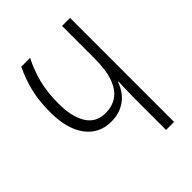

<svg xmlns="http://www.w3.org/2000/svg" viewBox="-204 -823 932 932"><g transform="rotate(-45 262.0 -357.0)"><path d="M386 0V-217Q386 -245 387 -276Q388 -307 389 -329H386Q365 -273 324 -244.5Q283 -216 227 -216Q144 -216 96.5 -280Q49 -344 49 -458Q49 -535 63.5 -595.5Q78 -656 106 -714H167Q140 -663 123.5 -601Q107 -539 107 -458Q107 -370 139 -317.5Q171 -265 237 -265Q281 -265 314.5 -287Q348 -309 367 -359Q386 -409 386 -494V-714H441V0Z"/></g></svg>

Font: Noto Sans Georgian Condensed Light
Style: Regular
Weight: 300
Width: 3
Designer: Monotype Design Team, Akaki Razmadze
Foundry: Google LLC
Version: Version 2.005; ttfautohint (v1.8.4.7-5d5b)